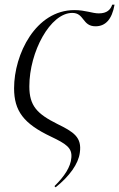

<svg xmlns="http://www.w3.org/2000/svg" viewBox="-20 -589 508 818"><path d="M40 -213C40 -116 81 -62 197 -7C262 24 288 41 284 83C281 122 255 162 212 204L217 209C276 162 314 109 320 62C330 -5 293 -27 224 -61C138 -104 105 -138 105 -221C105 -368 194 -534 288 -534C340 -534 330 -477 387 -477C429 -477 457 -506 468 -569H458C451 -548 436 -532 401 -532C373 -532 344 -546 297 -546C132 -546 40 -358 40 -213Z"/></svg>

Font: Noto Serif Display SemiCondensed Light
Style: Italic
Weight: 300
Width: 4
Italic angle: -12°
Designer: Monotype Design Team
Foundry: Monotype Imaging Inc.
Version: Version 2.009